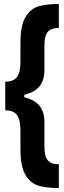

<svg xmlns="http://www.w3.org/2000/svg" viewBox="-20 -823 328 977"><path d="M84 -506.8V-607.4Q84 -692.9 109.4 -735.6Q134.8 -778.3 175.3 -790.5Q215.8 -802.7 279.3 -802.7V-680.7Q250.5 -680.7 234.6 -670.9Q218.8 -661.1 212.4 -641.1Q206.1 -621.1 206.1 -587.9V-464.8Q206.1 -418.9 183.6 -387Q161.1 -355 103.5 -340.8V-328.1Q161.1 -313.5 183.6 -281.2Q206.1 -249 206.1 -204.1V-80.1Q206.1 -47.4 212.4 -27.3Q218.8 -7.3 234.6 2.7Q250.5 12.7 279.3 12.7V133.8Q215.8 133.8 175.3 121.6Q134.8 109.4 109.4 66.7Q84 23.9 84 -61.5V-161.1Q84 -214.4 66.2 -238Q48.3 -261.7 6.8 -261.7V-407.2Q48.3 -407.2 66.2 -430.7Q84 -454.1 84 -506.8Z"/></svg>

Font: Pretendard GOV ExtraBold
Style: Regular
Weight: 800
Designer: Base glyphs from Inter by Rasmus Andersson; Hangeul glyphs from Noto Sans CJK(Source Han Sans) by Jang Soo-young and Kan
Foundry: Kil Hyung-jin
Version: Version 1.309